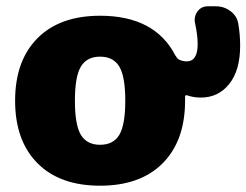

<svg xmlns="http://www.w3.org/2000/svg" viewBox="-20 -580 783 610"><path d="M237 -151.5Q256 -120 298 -120Q340 -120 359 -151.5Q378 -183 378 -260Q378 -337 359 -368.5Q340 -400 298 -400Q256 -400 237 -368.5Q218 -337 218 -260Q218 -183 237 -151.5ZM737 -505Q743 -470 743 -435Q743 -357 708.5 -313.5Q674 -270 618 -270Q595 -270 575 -277Q568 -279 568 -273V-260Q568 -133 497 -61.5Q426 10 298 10Q170 10 99 -61.5Q28 -133 28 -260Q28 -387 99 -458.5Q170 -530 298 -530Q472 -530 537 -404Q543 -394 548 -391Q560 -385 573 -385Q608 -385 608 -440Q608 -467 600 -505Q595 -526 607 -543Q619 -560 640 -560H666Q692 -560 712.5 -544.5Q733 -529 737 -505Z"/></svg>

Font: Rounded Mplus 1c Black
Style: Regular
Weight: 900
Version: Version 1.059.20150529